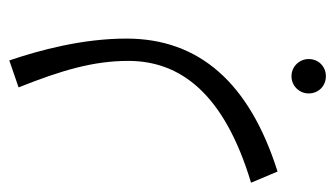

<svg xmlns="http://www.w3.org/2000/svg" viewBox="-201 -196 721 413"><g transform="rotate(-90 159.5 10.5)"><path d="M-3 247C187 187 283 79 283 -78C283 -173 258 -265 236 -330L178 -310C215 -217 235 -149 235 -74C235 37 166 132 -27 190ZM202 351C223 351 239 335 239 314C239 294 223 277 202 277C181 277 165 294 165 314C165 335 181 351 202 351Z"/></g></svg>

Font: FiraGO Light
Style: Regular
Weight: 300
Designer: bBox Type
Foundry: bBox Type GmbH
Version: Version 1.001;PS 001.001;hotconv 1.0.88;makeotf.lib2.5.64775